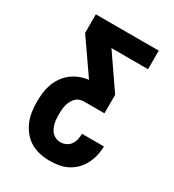

<svg xmlns="http://www.w3.org/2000/svg" viewBox="-178 -838 855 941"><g transform="rotate(30 250.0 -367.5)"><path d="M248 0Q220 0 192 -6Q164 -12 140 -26Q116 -40 98 -62Q80 -84 69 -110Q58 -136 54 -164Q50 -192 50 -220Q50 -245 53 -270.5Q56 -296 64.5 -320Q73 -344 88 -365.5Q103 -387 123 -402.5Q143 -418 167 -427.5Q191 -437 217 -440V-441L86 -630V-735H442V-630H235L365 -441V-336H250Q237 -336 224.5 -331.5Q212 -327 203 -317.5Q194 -308 188 -296Q182 -284 179 -271.5Q176 -259 175 -246Q174 -233 174 -220Q174 -207 175 -194.5Q176 -182 179 -169.5Q182 -157 187.5 -145Q193 -133 202 -124Q211 -115 223 -110Q235 -105 248 -105Q264 -105 279 -112Q294 -119 303.5 -132.5Q313 -146 316.5 -162Q320 -178 320 -194H444Q444 -168 438 -142.5Q432 -117 420.5 -94Q409 -71 390.5 -52Q372 -33 349 -21Q326 -9 300 -4.5Q274 0 248 0Z"/></g></svg>

Font: Iosevka SS04 Extrabold
Style: Regular
Weight: 800
Monospace: yes
Designer: Belleve Invis
Foundry: Belleve Invis
Version: Version 19.0.0; ttfautohint (v1.8.4)